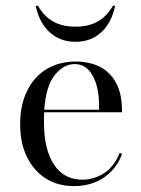

<svg xmlns="http://www.w3.org/2000/svg" viewBox="-20 -643 497 675"><path d="M239.5 11.3Q183.1 11.3 140.7 -15.7Q98.4 -42.7 74.6 -91.5Q50.8 -140.3 50.8 -206.5Q50.8 -272.6 74.6 -322.2Q98.4 -371.8 142.3 -399.2Q186.3 -426.6 246.8 -426.6Q296 -426.6 332.7 -407.3Q369.4 -387.9 389.5 -348.8Q409.7 -309.7 408.9 -248.4H103.2L102.4 -257.3H328.2Q329.8 -303.2 320.6 -339.1Q311.3 -375 291.9 -396.4Q272.6 -417.7 241.9 -417.7Q203.2 -417.7 172.2 -378.6Q141.1 -339.5 135.5 -255.6V-254Q134.7 -243.5 134.7 -232.7Q134.7 -221.8 134.7 -210.5Q134.7 -117.7 169.8 -64.5Q204.8 -11.3 269.4 -11.3Q310.5 -11.3 346 -34.3Q381.5 -57.3 400.8 -105.6L408.9 -101.6Q389.5 -48.4 344.8 -18.5Q300 11.3 239.5 11.3ZM245.2 -496Q191.9 -496 155.2 -529Q118.5 -562.1 105.6 -621.8L112.9 -623.4Q134.7 -585.5 166.9 -567.3Q199.2 -549.2 245.2 -549.2Q291.1 -549.2 323.4 -567.3Q355.6 -585.5 377.4 -623.4L384.7 -621.8Q371.8 -562.1 335.5 -529Q299.2 -496 245.2 -496Z"/></svg>

Font: Playfair 144pt
Style: Regular
Weight: 400
Designer: Claus Eggers Sørensen
Foundry: Claus Eggers Sørensen
Version: Version 2.001;gftools[0.9.30]